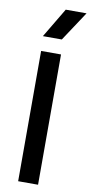

<svg xmlns="http://www.w3.org/2000/svg" viewBox="-105 -1005 493 1045"><g transform="rotate(10 142.0 -482.0)"><path d="M76.5 0V-720H186.5V0ZM72 -801 169.5 -964.5H284.5L176.5 -801Z"/></g></svg>

Font: Geologica Cursive
Style: Regular
Weight: 400
Designer: Sindre Bremnes, Frode Helland
Foundry: Monokrom Skriftforlag AS
Version: Version 1.010;gftools[0.9.28]